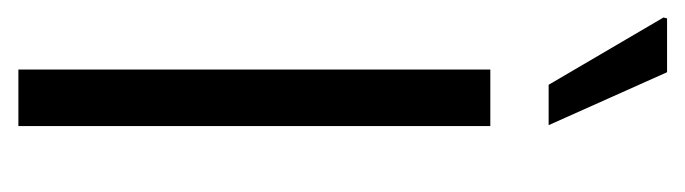

<svg xmlns="http://www.w3.org/2000/svg" viewBox="-300 -468 763 214"><g transform="rotate(90 82.0 -361.5)"><path d="M53 0V-526H116V0ZM115 -591H70L-5 -719L-4 -723H56Z"/></g></svg>

Font: Archivo ExtraCondensed Light
Style: Regular
Weight: 300
Width: 2
Designer: Hector Gatti
Foundry: Omnibus-Type
Version: Version 2.001